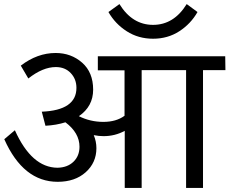

<svg xmlns="http://www.w3.org/2000/svg" viewBox="-20 -923 1126 942"><path d="M512 -864 566 -903Q629 -801 731 -801Q833 -801 896 -903L949 -864Q916 -806 859.5 -769.5Q803 -733 731 -733Q659 -733 602 -769.5Q545 -806 512 -864ZM1085 -647 1086 -579H976V-1H893V-579H675V-1H592V-281Q544 -255 488 -255Q465 -255 440 -260Q453 -229 453 -196Q453 -125 400.5 -78Q348 -31 263 -31Q94 -31 1 -240L53 -284Q135 -101 262 -100Q311 -101 340.5 -129.5Q370 -158 370 -203Q370 -271 301 -323Q257 -309 203 -306L185 -375Q355 -382 355 -492Q355 -535 327 -564.5Q299 -594 254 -594Q190 -594 119 -538L82 -601Q163 -663 253 -663Q329 -663 383 -615.5Q437 -568 437 -483Q437 -401 367 -353Q423 -325 487 -325Q550 -325 591 -355V-578H460V-647Z"/></svg>

Font: Martel Sans
Style: Regular
Weight: 400
Designer: Dan Reynolds and Mathieu Réguer
Foundry: Dan Reynolds and Mathieu Réguer
Version: Version 1.001;PS 001.001;hotconv 1.0.70;makeotf.lib2.5.58329